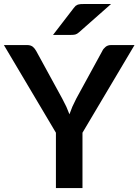

<svg xmlns="http://www.w3.org/2000/svg" viewBox="-26 -951 701 971"><path d="M654.3 -723.1 391.1 -279.8V0H256.8V-279.8L-6.3 -723.1H111.8Q128.9 -723.1 140.1 -714.4Q150.4 -705.6 157.2 -692.9L289.1 -451.7Q291 -447.3 298.6 -432.9Q306.2 -418.5 309.6 -411.1Q322.8 -379.4 325.2 -373Q332 -392.1 339.8 -411.1Q343.8 -420.9 359.4 -451.7L491.2 -692.9Q496.1 -704.1 507.3 -713.4Q518.6 -723.1 535.6 -723.1ZM397.9 -930.7H535.6L373.5 -787.6Q363.8 -778.8 354.5 -776.4Q346.7 -774.4 331.5 -774.4H242.2L346.7 -910.2Q353.5 -918.9 356.4 -921.4Q362.8 -925.8 367.7 -927.7Q371.6 -929.2 380.9 -930.2Q385.3 -930.7 397.9 -930.7Z"/></svg>

Font: Lato-SemiBold
Style: Bold
Weight: 500
Designer: Lukasz Dziedzic with Adam Twardoch and Botio Nikoltchev
Foundry: tyPoland Lukasz Dziedzic
Version: ""